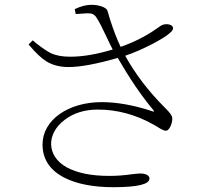

<svg xmlns="http://www.w3.org/2000/svg" viewBox="-20 -763 843 799"><path d="M452 16C552 16 602 4 602 -20C602 -32 588 -41 565 -41C558 -41 546 -40 529 -38C496 -33 465 -31 434 -31C360 -31 301 -43 257 -67C173 -114 172 -207 250 -265C287 -293 333 -307 387 -307C468 -307 545 -286 618 -245C624 -242 631 -237 640 -232C654 -223 664 -219 671 -219C684 -219 698 -249 697 -272C696 -281 688 -293 673 -308C670 -311 668 -313 666 -315C598 -383 543 -455 501 -531C540 -544 577 -561 614 -580C646 -597 670 -611 685 -624C699 -635 703 -644 698 -653C689 -664 664 -666 648 -655C644 -652 638 -648 629 -642C588 -613 539 -588 482 -568C467 -599 452 -638 437 -685C432 -701 429 -712 427 -719C424 -726 416 -732 401 -737C388 -741 374 -743 360 -743C339 -743 316 -737 291 -725L295 -705C300 -705 308 -705 317 -706C338 -708 351 -708 358 -707C368 -705 376 -699 382 -689C392 -674 406 -647 424 -608C435 -585 443 -568 449 -557C383 -537 324 -527 272 -527C239 -527 212 -532 191 -542C177 -549 156 -563 128 -585C123 -590 119 -593 116 -595L99 -578C128 -543 153 -520 174 -507C199 -492 229 -484 265 -484C315 -484 383 -497 470 -522C518 -439 567 -366 618 -305C623 -298 622 -297 614 -300C538 -325 468 -338 403 -338C263 -338 157 -263 157 -162C157 -100 188 -54 249 -23C301 3 369 16 452 16Z"/></svg>

Font: AllPunType ExtraLight
Style: Regular
Weight: 280
Version: 1.0